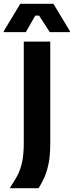

<svg xmlns="http://www.w3.org/2000/svg" viewBox="-59 -870 390 1015"><path d="M145 125H-5V120Q15 90.8 31.2 61.3Q47.5 31.7 57.1 -9.6Q66.7 -50.8 66.7 -115V-650H206.7V-115Q206.7 -47.5 197.5 -3.3Q188.3 40.8 174.2 70.8Q160 100.8 145 125ZM77.5 -700H-39.2V-705L48.3 -850H223.3L310.8 -705V-700H204.2L147.5 -787.5H127.5Z"/></svg>

Font: Familjen Grotesk Variable
Style: Regular
Weight: 400
Designer: Anders Wikstroem, Jonas Baeckman, Matilda Gysing, Kristian Moeller
Foundry: Familjen STHLM AB
Version: Version 2.000